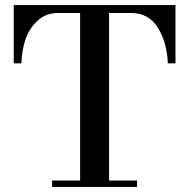

<svg xmlns="http://www.w3.org/2000/svg" viewBox="-20 -735 744 755"><path d="M295 -25V-684H209Q160 -684 127 -653Q94 -622 80 -579.5Q66 -537 64 -486H34V-715H670V-486H640Q637 -567 601 -625.5Q565 -684 495 -684H409V-25H519V0H185V-25Z"/></svg>

Font: Justus
Style: Oldstyle
Weight: 500
Version: Version 001.000